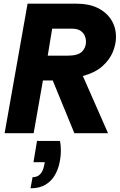

<svg xmlns="http://www.w3.org/2000/svg" viewBox="-20 -720 647 1038"><path d="M5 0 129 -700H396Q461 -700 508 -677Q555 -654 581 -613.5Q607 -573 607 -520Q607 -480 589.5 -438Q572 -396 533 -361.5Q494 -327 428 -309L564 0H382L265 -285H212L162 0ZM238 -419H344Q401 -419 423 -440.5Q445 -462 445 -496Q445 -510 438.5 -526Q432 -542 415.5 -553.5Q399 -565 368 -565H262ZM145 298 156 238Q182 238 197.5 221.5Q213 205 219 173L222 157H161L180 42H304Q307 55 308 68.5Q309 82 309 95Q309 126 301.5 161.5Q294 197 276 228Q258 259 226 278.5Q194 298 145 298Z"/></svg>

Font: Rethink Sans ExtraBold
Style: Italic
Weight: 800
Italic angle: -10°
Designer: The Rethink Sans project authors (Hans Thiessen). DM Sans designed by Colophon Foundry.
Foundry: Rethink Communications LLC
Version: Version 1.001